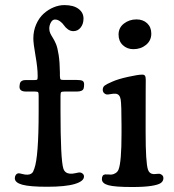

<svg xmlns="http://www.w3.org/2000/svg" viewBox="-20 -731 687 759"><path d="M117.2 -369.1H82.5Q57.1 -369.1 57.1 -387.7Q57.1 -393.1 59.1 -402.8Q63.5 -414.6 82 -414.6H116.7Q125.5 -414.6 127.2 -416.5Q128.9 -418.5 128.9 -428.7V-431.2Q128.9 -462.4 120.4 -510.5Q111.8 -558.6 111.8 -579.1Q111.8 -609.4 123.3 -635.3Q134.8 -661.1 152.8 -677.2Q170.9 -693.4 192.1 -702.1Q213.4 -710.9 234.4 -710.9Q270.5 -710.9 290.3 -696Q310.1 -681.2 310.1 -657.7Q310.1 -636.2 298.8 -622.1Q287.6 -607.9 270 -607.9Q258.3 -607.9 248.5 -615Q238.8 -622.1 232.9 -630.9Q227.1 -639.6 217.5 -646.7Q208 -653.8 197.3 -653.8Q187.5 -653.8 181.2 -642.3Q174.8 -630.9 174.8 -618.2Q174.8 -607.4 179 -598.9Q183.1 -590.3 189.2 -580.8Q195.3 -571.3 201.4 -556.9Q207.5 -542.5 211.9 -513.7Q216.3 -484.9 216.8 -444.8V-430.7Q217.3 -419.4 219.5 -417.2Q221.7 -415 231.4 -415H282.2Q299.3 -415 305.9 -411.6Q312.5 -408.2 312.5 -397.5Q312.5 -387.7 310.5 -380.9Q306.6 -369.1 283.2 -369.1H235.4Q224.1 -369.1 221.7 -366.5Q219.2 -363.8 219.2 -351.6V-295.4Q219.2 -99.1 230.5 -64.5Q236.3 -46.4 256.3 -44.4Q265.6 -43.5 279.1 -46.6Q292.5 -49.8 296.4 -49.3Q303.2 -48.3 307.6 -43.9Q312 -39.6 312 -33.2Q312 -14.6 275.6 -3.7Q239.3 7.3 166 7.3Q98.6 7.3 68.6 -0.7Q38.6 -8.8 38.6 -26.4Q38.6 -34.2 42.5 -39.6Q46.4 -44.9 52.7 -45.9Q56.6 -46.4 68.1 -43.2Q79.6 -40 89.4 -40.5Q98.1 -41 103.3 -44.4Q108.4 -47.9 110.6 -51.8Q112.8 -55.7 115.7 -64.5Q132.8 -110.8 132.8 -290V-352.1Q132.8 -363.8 130.6 -366.5Q128.4 -369.1 117.2 -369.1ZM448.7 -594.2Q448.7 -621.6 470 -637.9Q491.2 -654.3 519.5 -654.3Q545.4 -654.3 561.8 -638.9Q578.1 -623.5 578.1 -598.1Q578.1 -570.8 557.4 -553.7Q536.6 -536.6 507.3 -536.6Q482.4 -536.6 465.6 -552.5Q448.7 -568.4 448.7 -594.2ZM460.4 -202.1V-234.9Q460.4 -317.4 457 -337.9Q453.6 -358.4 438 -360.4Q428.7 -361.3 417.5 -359.1Q406.2 -356.9 402.3 -357.4Q395.5 -358.4 390.9 -363.5Q386.2 -368.7 386.2 -376Q386.2 -386.7 393.6 -392.6Q400.9 -398.4 423.8 -408.2Q446.8 -418.5 486.3 -427.2Q525.9 -436 542 -436Q550.3 -436 553.2 -431.4Q556.2 -426.8 556.2 -415.5Q556.2 -411.1 555.9 -372.8Q555.7 -334.5 555.7 -241.2V-207.5Q555.7 -88.4 564.9 -60.5Q570.3 -44.4 585.4 -43Q591.3 -42.5 599.1 -43.5Q606.9 -44.4 611.3 -43.9Q617.2 -42.5 621.6 -38.1Q626 -33.7 626 -27.3Q626 -15.1 616 -7.8Q606 -0.5 578.1 3.9Q550.3 8.3 502 8.3Q434.1 8.3 408.4 1.2Q382.8 -5.9 382.8 -22.9Q382.8 -40 395.5 -41.5Q399.9 -42 408.9 -41.3Q418 -40.5 421.9 -41Q429.7 -42 437.5 -47.1Q445.3 -52.2 448.7 -61Q460.4 -90.8 460.4 -202.1Z"/></svg>

Font: Cooper* Medium
Style: Regular
Weight: 500
Designer: Owen Earl
Foundry: indestructible type*
Version: Version 0.001